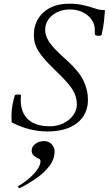

<svg xmlns="http://www.w3.org/2000/svg" viewBox="-20 -697 587 1037"><path d="M236 13Q138 13 43 -36L42 -71Q42 -102 47.5 -131Q53 -160 59 -179Q60 -185 69 -186Q78 -187 86 -186Q94 -185 94 -183Q92 -172 92 -164.5Q92 -157 92 -157Q92 -88 132.5 -51.5Q173 -15 249 -15Q289 -15 322 -31Q355 -47 375 -74Q395 -101 395 -133Q395 -161 385 -186.5Q375 -212 352 -240.5Q329 -269 289 -307Q240 -354 212.5 -387Q185 -420 174 -447.5Q163 -475 163 -508Q163 -583 214.5 -630Q266 -677 355 -677Q398 -677 433 -668.5Q468 -660 491 -652Q510 -645 525.5 -643.5Q541 -642 547 -642Q545 -612 541.5 -581Q538 -550 529 -510Q528 -505 519 -504Q510 -503 501 -505Q492 -507 492 -512Q492 -519 492 -525Q492 -531 492 -537Q492 -567 474 -592Q456 -617 425.5 -631.5Q395 -646 357 -646Q320 -646 289.5 -631.5Q259 -617 241.5 -592Q224 -567 224 -535Q224 -513 235 -489.5Q246 -466 273.5 -436Q301 -406 349 -364Q409 -308 432 -259Q455 -210 455 -158Q455 -79 397 -33Q339 13 236 13ZM87 319Q83 321 79.5 315.5Q76 310 80 307Q101 296 125.5 276.5Q150 257 170 233.5Q190 210 197 187Q203 165 190 160Q151 145 151 117Q151 95 171 80Q191 65 218 65Q245 65 260 83Q275 101 275 119Q275 164 245.5 201.5Q216 239 172.5 268.5Q129 298 87 319Z"/></svg>

Font: Junicode SmExp
Style: Italic
Weight: 400
Width: 6
Italic angle: -11°
Designer: Peter S. Baker
Version: Version 2.205; ttfautohint (v1.8.4)